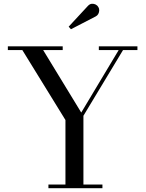

<svg xmlns="http://www.w3.org/2000/svg" viewBox="-20 -995 774 1015"><path d="M236 0V-19.5H326V-360.5L98 -730.5H21.5V-750H311.5V-730.5H208L409.5 -400L607.5 -730.5H502.5V-750H706.5V-730.5H630.5L421 -383V-19.5H521.5V0ZM355 -840.5 343 -854 444 -963Q454 -974 465 -975Q476 -976 485.8 -971Q495.5 -966 500 -957.5Q505 -949.5 504.5 -939.5Q504 -929.5 499.5 -921.2Q495 -913 486.5 -908.5Z"/></svg>

Font: Bodoni Moda
Style: Regular
Weight: 400
Designer: Owen Earl
Foundry: indestructible type
Version: Version 2.005